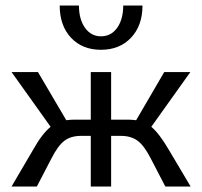

<svg xmlns="http://www.w3.org/2000/svg" viewBox="-20 -678 735 698"><path d="M673 0H581L528 -102Q504 -149 480 -166.5Q456 -184 420 -184H384V0H310V-184H274Q238 -184 214.5 -166.5Q191 -149 167 -102L114 0H22L100 -133Q133 -192 164 -217L22 -416H118L221 -241Q237 -243 249 -243H310V-416H384V-243H446Q457 -243 475 -241L577 -416H672L530 -217Q559 -193 594 -133ZM498 -658H428Q428 -608 406 -577Q384 -546 347 -546Q311 -546 289 -577Q267 -608 267 -658H197Q197 -585 238 -541Q279 -497 347 -497Q415 -497 456.5 -541Q498 -585 498 -658Z"/></svg>

Font: Ysabeau Medium
Style: Regular
Weight: 500
Designer: Christian Thalmann (Catharsis Fonts)
Version: Version 0.003